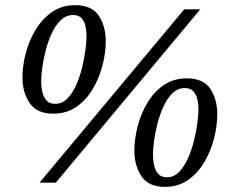

<svg xmlns="http://www.w3.org/2000/svg" viewBox="-20 -707 900 743"><path d="M820.8 -265.1Q820.8 -221.2 808.6 -172.4Q796.4 -123.5 771.2 -80.6Q746.1 -37.6 708 -10.7Q669.9 16.1 618.2 16.1Q554.7 16.1 527.3 -25.1Q500 -66.4 500 -124Q500 -168 512.2 -216.6Q524.4 -265.1 549.6 -307.9Q574.7 -350.6 613 -377.2Q651.4 -403.8 703.1 -403.8Q767.1 -403.8 793.9 -363.3Q820.8 -322.8 820.8 -265.1ZM754.9 -670.9 195.8 0H132.8L692.9 -670.9ZM389.2 -547.9Q389.2 -503.9 377 -455.3Q364.7 -406.7 339.6 -363.8Q314.5 -320.8 276.1 -293.9Q237.8 -267.1 186 -267.1Q122.6 -267.1 94.7 -308.3Q66.9 -349.6 66.9 -407.2Q66.9 -451.2 79.3 -499.8Q91.8 -548.3 117.2 -590.8Q142.6 -633.3 180.9 -660.2Q219.2 -687 271 -687Q335 -687 362.1 -646.5Q389.2 -606 389.2 -547.9ZM748 -284.2Q748 -301.8 744.1 -320.8Q740.2 -339.8 729 -353Q717.8 -366.2 694.8 -366.2Q668 -366.2 647.5 -346.2Q627 -326.2 612.5 -294.7Q598.1 -263.2 589.1 -227.5Q580.1 -191.9 575.9 -159.9Q571.8 -127.9 571.8 -107.9Q571.8 -89.8 575.7 -69.6Q579.6 -49.3 591.3 -35.2Q603 -21 626 -21Q652.8 -21 672.9 -41.5Q692.9 -62 707.3 -94.2Q721.7 -126.5 730.7 -162.8Q739.7 -199.2 743.9 -231.7Q748 -264.2 748 -284.2ZM314.9 -566.9Q314.9 -584.5 311.3 -603.5Q307.6 -622.6 296.6 -635.7Q285.6 -648.9 263.2 -648.9Q235.8 -648.9 215.1 -628.9Q194.3 -608.9 179.9 -577.4Q165.5 -545.9 156.5 -510.5Q147.5 -475.1 143.3 -443.1Q139.2 -411.1 139.2 -391.1Q139.2 -373 143.3 -353Q147.5 -333 159.2 -319.1Q170.9 -305.2 193.8 -305.2Q220.7 -305.2 240.7 -325.7Q260.7 -346.2 274.9 -378.2Q289.1 -410.2 297.9 -446.3Q306.6 -482.4 310.8 -514.9Q314.9 -547.4 314.9 -566.9Z"/></svg>

Font: Charis
Style: Italic
Weight: 400
Italic angle: -11°
Designer: Walt Agee, Miriam Martin, Annie Olsen, Victor Gaultney, Lorna Priest, Alan Ward, Bob Hallissy, Martin Hosken, Sharon Cor
Foundry: SIL Global
Version: Version 7.000